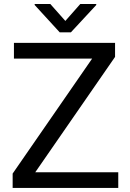

<svg xmlns="http://www.w3.org/2000/svg" viewBox="-20 -921 639 941"><path d="M42 0ZM152.8 -76.7H559.6V0H42V-70.3L431.6 -633.8H48.3V-710.9H543.9V-642.1ZM300.3 -818.4 373.5 -901.4H451.7V-896.5L327.6 -762.7H272.5L149.9 -896.5V-901.4H226.6Z"/></svg>

Font: Roboto
Style: Regular
Weight: 400
Designer: Google
Version: Version 2.134; 2016; ttfautohint (v1.6)